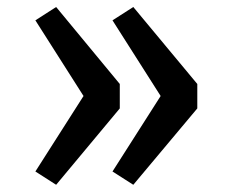

<svg xmlns="http://www.w3.org/2000/svg" viewBox="-20 -570 655 540"><path d="M431.8 -300 296.4 -512.8 354.9 -550.3 534.9 -333.8V-265.1L354.9 -50.3L296.4 -87.7ZM214.9 -300 79.5 -512.8 137.9 -550.3 316.9 -333.8V-265.1L137.9 -50.3L79.5 -87.7Z"/></svg>

Font: Fira Code Retina
Style: Regular
Weight: 450
Monospace: yes
Designer: Carrois Corporate, Edenspiekermann AG, Nikita Prokopov
Foundry: Carrois Corporate, Edenspiekermann AG, Nikita Prokopov
Version: Version 6.002